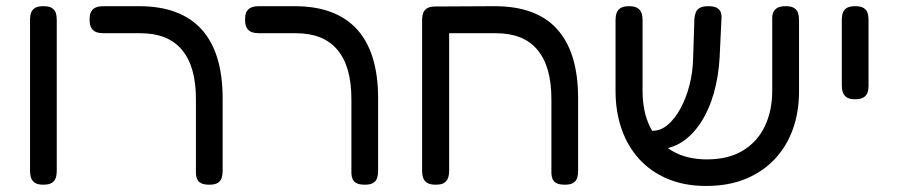

<svg xmlns="http://www.w3.org/2000/svg" viewBox="-20 -602 2976 636"><path d="M123.2 9.8Q105.2 9.8 96 3.8Q86.8 -2.2 83.1 -12.5Q79.5 -22.8 79.5 -35V-537.8Q79.5 -550 83.1 -560.1Q86.8 -570.2 96.4 -575.9Q106 -581.5 124.2 -581.5Q142.5 -581.5 152 -575.4Q161.5 -569.2 164.8 -559.5Q168 -549.8 168 -536.8V-34Q168 -21.8 164.4 -12Q160.8 -2.2 151.5 3.8Q142.2 9.8 123.2 9.8Z M673.8 9.8Q655.8 9.8 646.1 4.8Q636.5 -0.2 632.8 -9.4Q629 -18.5 629 -29V-273.5Q629 -328 617.4 -368.8Q605.8 -409.5 582.4 -437.2Q559 -465 524.6 -478.5Q490.2 -492 443.8 -492H322.5Q309.2 -492 299 -495.6Q288.8 -499.2 282.8 -509Q276.8 -518.8 276.8 -536.8Q276.8 -555.8 282.8 -565Q288.8 -574.2 298.9 -577.9Q309 -581.5 321.5 -581.5H441Q509.8 -581.5 561.5 -562.1Q613.2 -542.8 647.9 -504.5Q682.5 -466.2 700 -409.1Q717.5 -352 717.5 -276.2V-36Q717.5 -22.8 714.2 -12.5Q711 -2.2 701.5 3.8Q692 9.8 673.8 9.8Z M1188.8 9.8Q1170.8 9.8 1161.1 4.8Q1151.5 -0.2 1147.8 -9.4Q1144 -18.5 1144 -29V-273.5Q1144 -328 1132.4 -368.8Q1120.8 -409.5 1097.4 -437.2Q1074 -465 1039.6 -478.5Q1005.2 -492 958.8 -492H837.5Q824.2 -492 814 -495.6Q803.8 -499.2 797.8 -509Q791.8 -518.8 791.8 -536.8Q791.8 -555.8 797.8 -565Q803.8 -574.2 813.9 -577.9Q824 -581.5 836.5 -581.5H956Q1024.8 -581.5 1076.5 -562.1Q1128.2 -542.8 1162.9 -504.5Q1197.5 -466.2 1215 -409.1Q1232.5 -352 1232.5 -276.2V-36Q1232.5 -22.8 1229.2 -12.5Q1226 -2.2 1216.5 3.8Q1207 9.8 1188.8 9.8Z M1423 9.8Q1404.8 9.8 1395.1 3.8Q1385.5 -2.2 1381.9 -12.4Q1378.2 -22.5 1378.2 -35V-536.8Q1378.2 -549 1381.9 -559Q1385.5 -569 1395.1 -574.8Q1404.8 -580.5 1423 -580.5L1618.5 -581.5Q1687.2 -581.5 1739 -562.6Q1790.8 -543.8 1825.4 -505.5Q1860 -467.2 1877.5 -410Q1895 -352.8 1895 -276.2V-36Q1895 -22.8 1891.8 -12.5Q1888.5 -2.2 1879 3.8Q1869.5 9.8 1851.2 9.8Q1833.2 9.8 1823.6 4.8Q1814 -0.2 1810.2 -9.4Q1806.5 -18.5 1806.5 -29V-273.5Q1806.5 -328 1794.9 -368.8Q1783.2 -409.5 1760 -437.2Q1736.8 -465 1702.4 -478.5Q1668 -492 1621.5 -492H1467.8V-36Q1467.8 -22.5 1464.1 -12.4Q1460.5 -2.2 1451.2 3.8Q1442 9.8 1423 9.8Z M2319 14Q2246.8 14 2190.9 -9.8Q2135 -33.5 2096.6 -76Q2058.2 -118.5 2038.6 -175.9Q2019 -233.2 2019 -300.5V-536.8Q2019 -549.2 2022.6 -559.4Q2026.2 -569.5 2035.9 -575.5Q2045.5 -581.5 2063.8 -581.5Q2082 -581.5 2091.6 -575.5Q2101.2 -569.5 2104.9 -559.4Q2108.5 -549.2 2108.5 -535.8V-300.5Q2108.5 -231.5 2133.6 -180.9Q2158.8 -130.2 2206.6 -102.1Q2254.5 -74 2321.8 -74Q2392.5 -74 2440.6 -103.1Q2488.8 -132.2 2513.4 -183.6Q2538 -235 2538 -301.5V-542.5Q2538 -553.2 2541.8 -561.9Q2545.5 -570.5 2555.2 -576Q2565 -581.5 2582.8 -581.5Q2601 -581.5 2610.6 -575.4Q2620.2 -569.2 2623.5 -559.1Q2626.8 -549 2626.8 -535.8V-298.5Q2626.8 -231.8 2606.6 -174.9Q2586.5 -118 2546.9 -75.6Q2507.2 -33.2 2450.2 -9.6Q2393.2 14 2319 14ZM2131.8 -107.5 2116.8 -168.8H2142.2Q2168.5 -168.8 2191.9 -188.5Q2215.2 -208.2 2233.9 -242.2Q2252.5 -276.2 2263.8 -319.5Q2275 -362.8 2276 -410.2L2280.2 -540.5Q2281.2 -552 2285 -561.4Q2288.8 -570.8 2298.4 -576.1Q2308 -581.5 2326 -581.5Q2345 -581.5 2354.8 -575.9Q2364.5 -570.2 2367.8 -560.8Q2371 -551.2 2369.8 -539.2L2363.8 -412.2Q2360.2 -348.2 2344.4 -292.9Q2328.5 -237.5 2301.2 -195.8Q2274 -154 2237.6 -130.8Q2201.2 -107.5 2156.2 -107.5Z M2812.2 -273.2Q2794.2 -273.2 2785 -279.4Q2775.8 -285.5 2772.1 -295.6Q2768.5 -305.8 2768.5 -318V-537.8Q2768.5 -550 2772.1 -560.1Q2775.8 -570.2 2785.4 -575.9Q2795 -581.5 2813.2 -581.5Q2831.5 -581.5 2841 -575.4Q2850.5 -569.2 2853.8 -559.5Q2857 -549.8 2857 -536.8V-317Q2857 -304.8 2853.4 -295Q2849.8 -285.2 2840.5 -279.2Q2831.2 -273.2 2812.2 -273.2Z"/></svg>

Font: Fredoka Light
Style: Regular
Weight: 300
Designer: Ben Nathan
Foundry: Milena B. Brandão, Ben Nathan
Version: Version 2.001